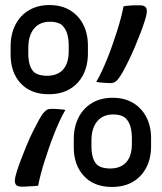

<svg xmlns="http://www.w3.org/2000/svg" viewBox="-20 -730 640 760"><path d="M176 -710Q223 -710 257 -689.5Q291 -669 309.5 -633Q328 -597 328 -549V-518Q328 -470 309 -433.5Q290 -397 255.5 -377Q221 -357 173 -357Q102 -357 62 -400Q22 -443 22 -514V-546Q22 -595 41 -632Q60 -669 94.5 -689.5Q129 -710 176 -710ZM92 -517Q92 -495 97 -476Q102 -457 115 -444Q126 -436 139 -433Q152 -430 165 -430Q208 -430 230 -455Q252 -480 252 -527V-551Q252 -575 246 -596Q240 -617 224 -632Q207 -644 178 -644Q137 -644 114.5 -616.5Q92 -589 92 -540ZM426 -343Q473 -343 507 -322.5Q541 -302 559.5 -266Q578 -230 578 -183V-151Q578 -103 559 -66.5Q540 -30 505.5 -10Q471 10 423 10Q352 10 312 -33.5Q272 -77 272 -147V-179Q272 -228 291 -265Q310 -302 344.5 -322.5Q379 -343 426 -343ZM342 -150Q342 -128 347 -109Q352 -90 365 -77Q376 -69 389 -66Q402 -63 415 -63Q458 -63 480 -88Q502 -113 502 -160V-184Q502 -209 496 -230Q490 -251 474 -265Q457 -277 428 -277Q387 -277 364.5 -249.5Q342 -222 342 -174ZM361 -406Q373 -426 384 -450Q395 -474 405.5 -500Q416 -526 425.5 -553.5Q435 -581 443.5 -607.5Q452 -634 458.5 -659Q465 -684 469 -705Q474 -706 482.5 -707Q491 -708 501 -708.5Q511 -709 519.5 -709Q528 -709 534 -709Q544 -709 550.5 -706Q557 -703 559.5 -696.5Q562 -690 561 -681Q560 -670 553.5 -649Q547 -628 536.5 -600.5Q526 -573 514 -544.5Q502 -516 489 -489.5Q476 -463 465 -443.5Q454 -424 446 -415Q439 -407 432.5 -404Q426 -401 417 -401Q413 -401 405 -401.5Q397 -402 388.5 -402.5Q380 -403 372.5 -404Q365 -405 361 -406ZM239 -295Q227 -275 216 -251Q205 -227 194.5 -200.5Q184 -174 174.5 -146.5Q165 -119 156.5 -92.5Q148 -66 141.5 -41Q135 -16 131 5Q126 6 117.5 6.5Q109 7 99 7.5Q89 8 80.5 8.5Q72 9 66 9Q56 9 49.5 6Q43 3 40.5 -3.5Q38 -10 39 -20Q40 -30 46.5 -51Q53 -72 63.5 -99.5Q74 -127 86 -156Q98 -185 111 -211Q124 -237 135 -257Q146 -277 154 -285Q162 -294 168 -296.5Q174 -299 183 -299Q187 -299 195 -299Q203 -299 212 -298Q221 -297 228.5 -296.5Q236 -296 239 -295Z"/></svg>

Font: Rec Mono Semicasual
Style: Regular
Weight: 400
Version: Version 1.085; ttfautohint (v1.8.4.7-5d5b)